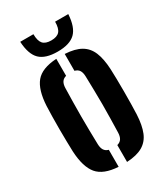

<svg xmlns="http://www.w3.org/2000/svg" viewBox="-192 -857 827 950"><g transform="rotate(-30 221.0 -381.5)"><path d="M38.5 -170.5Q37.7 -194.6 37 -228.2Q36.2 -261.8 36.2 -298.8Q36.2 -335.8 36.8 -370.3Q37.4 -404.8 38.5 -430.2Q43.2 -520 77.8 -561.8Q112.4 -603.6 196.8 -608.5V-511.4Q179.7 -506.8 171.8 -494.3Q163.9 -481.8 163.3 -460.8Q162.2 -420.7 161.6 -380.5Q160.9 -340.3 160.9 -300.1Q160.9 -259.9 161.6 -219.7Q162.2 -179.5 163.3 -139.8Q163.9 -118.6 171.9 -105.9Q179.9 -93.3 196.8 -88.6V8.5Q113.2 3.6 78.2 -38.2Q43.2 -80 38.5 -170.5ZM244.9 8.5V-87.8Q262.5 -92.6 270.5 -105.4Q278.5 -118.2 279.1 -139.8Q280.2 -180 281 -220Q281.9 -260.1 281.9 -300.4Q281.9 -340.7 281 -380.7Q280.2 -420.7 279.1 -460.8Q278.5 -482.6 270.6 -495.1Q262.7 -507.6 244.9 -512.2V-608.5Q302 -605.5 335.6 -585.9Q369.3 -566.4 385.1 -528.1Q400.9 -489.8 403.9 -430.2Q405 -406 405.6 -372.3Q406.2 -338.5 406.2 -301.5Q406.2 -264.6 405.6 -230.4Q405 -196.2 403.9 -170.5Q400.9 -110.6 385.1 -72Q369.3 -33.5 335.6 -14Q302 5.5 244.9 8.5ZM221.6 -635.6Q151.9 -635.6 120 -666.9Q88.2 -698.1 84.3 -770.6H159.6Q159.8 -732.5 174.1 -716Q188.5 -699.5 221.6 -699.5Q254.8 -699.5 269.1 -716Q283.5 -732.5 283.6 -770.6H358.8Q354.6 -698.1 322.8 -666.9Q291 -635.6 221.6 -635.6Z"/></g></svg>

Font: Big Shoulders Stencil Thin
Style: Regular
Weight: 100
Designer: Patric King
Foundry: XO Type Co
Version: Version 2.001